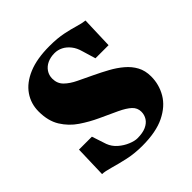

<svg xmlns="http://www.w3.org/2000/svg" viewBox="-153 -639 762 762"><g transform="rotate(-45 228.0 -258.5)"><path d="M217.5 12Q175 12 137.5 3.8Q100 -4.5 71 -13Q42 -21.5 25.5 -22L29.5 -155.5H102L122 -95Q130.5 -72.5 149 -56.5Q167.5 -40.5 188.8 -31.8Q210 -23 225.5 -23Q255 -23 273.8 -31.5Q292.5 -40 301.8 -54.5Q311 -69 311 -86.5Q311 -108.5 294.8 -123.5Q278.5 -138.5 247.8 -153Q217 -167.5 174 -187Q137 -204 102.2 -227.5Q67.5 -251 45.2 -286.8Q23 -322.5 23 -375.5Q23 -419.5 47 -454.2Q71 -489 118.5 -509Q166 -529 237 -529Q282 -529 314 -522.2Q346 -515.5 369 -508.5Q392 -501.5 410 -499.5L405.5 -365.5H332L315 -422Q308.5 -446 295.5 -462.2Q282.5 -478.5 266 -486.8Q249.5 -495 231.5 -495Q209 -495 191.2 -486.8Q173.5 -478.5 163.5 -463.5Q153.5 -448.5 153.5 -429.5Q153.5 -402 171.5 -384.2Q189.5 -366.5 218.2 -352.8Q247 -339 279.5 -323.5Q309 -309.5 337.2 -294Q365.5 -278.5 388.2 -259.2Q411 -240 424.2 -215.5Q437.5 -191 437.5 -158.5Q437.5 -113 414.8 -74.2Q392 -35.5 343.8 -11.8Q295.5 12 217.5 12Z"/></g></svg>

Font: Merriweather 120pt Black
Style: Regular
Weight: 900
Designer: Eben Sorkin
Foundry: Eben Sorkin
Version: Version 2.100